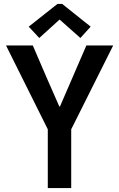

<svg xmlns="http://www.w3.org/2000/svg" viewBox="-20 -949 602 969"><path d="M221.2 0V-296.4L10.3 -719.7H145.5L215.8 -556.2L279.3 -411.6H282.7L345.2 -556.2L416 -719.7H551.3L339.4 -296.4V0ZM178.2 -757.3 125 -814.5 270 -929.2H293.9L437.5 -814.5L385.7 -757.3L281.7 -849.6H279.8Z"/></svg>

Font: Reddit Sans Condensed SemiBold
Style: Regular
Weight: 600
Designer: Stephen Hutchings
Foundry: Reddit
Version: Version 1.014